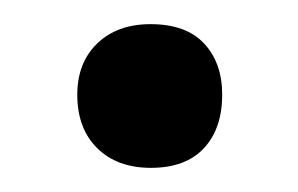

<svg xmlns="http://www.w3.org/2000/svg" viewBox="-20 -128 247 159"><path d="M105 11Q77 11 60.5 -5.3Q44 -21.6 44 -49.6Q44 -76 60.5 -92Q77 -108 104.7 -108Q134 -108 149 -92Q164 -76 164 -49.6Q164 -21.6 148.9 -5.3Q133.7 11 105 11Z"/></svg>

Font: Cormorant Light
Style: Regular
Weight: 300
Designer: Christian Thalmann (Catharsis Fonts)
Foundry: Catharsis Fonts
Version: Version 4.000